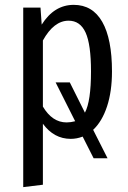

<svg xmlns="http://www.w3.org/2000/svg" viewBox="-20 -557 525 787"><path d="M439 -264.2Q439 -182.1 418.7 -120.6Q398.4 -59.1 361.8 -24.9L420.9 91.8H363.8L318.8 2.9Q294.9 12.2 270 12.2Q201.2 12.2 155.8 -49.8V200.2L75.2 210V-525.9H146L150.9 -456.1Q202.1 -537.1 282.2 -537.1Q359.4 -537.1 399.2 -467.3Q439 -397.5 439 -264.2ZM252.9 -55.2Q269.5 -55.2 288.1 -60.1L208 -219.2H266.1L328.1 -95.2Q353 -142.1 353 -264.2Q353 -375 330.8 -423.6Q308.6 -472.2 261.2 -472.2Q200.7 -472.2 155.8 -391.1V-120.1Q194.3 -55.2 252.9 -55.2Z"/></svg>

Font: Fira Sans Compressed Book
Style: Regular
Weight: 350
Width: 1
Designer: Carrois Corporate & Edenspiekermann AG
Foundry: Carrois Corporate GbR & Edenspiekermann AG
Version: Version 4.203;PS 004.203;hotconv 1.0.88;makeotf.lib2.5.64775